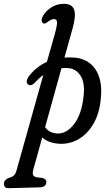

<svg xmlns="http://www.w3.org/2000/svg" viewBox="-115 -746 576 1007"><path d="M66.5 -311Q47 -291.5 31 -304Q22.5 -311.5 26.2 -325.5Q30 -339.5 41 -351.5Q78 -398 131 -421.5L172.5 -568Q186 -617 184 -631.5Q182 -646 168 -646Q155.5 -646 137 -632.5Q131.5 -629 126.2 -625.2Q121 -621.5 115.5 -622.5Q108 -623.5 104.5 -634Q101 -644.5 110.5 -662.5Q124 -687.5 153.5 -706.8Q183 -726 220 -726Q263 -726 273.8 -695Q284.5 -664 266 -598L223 -444Q243.5 -445.5 265 -444.5Q343.5 -442 383.5 -385.5Q423.5 -329 414 -233Q408 -154.5 376.8 -99.8Q345.5 -45 298.8 -17.2Q252 10.5 198.5 8Q140.5 5.5 106.5 -25L60 142Q54.5 161 58.5 171.2Q62.5 181.5 79 184L105 187Q128 191.5 128 209Q128 221 119.5 228.5Q111 236 97.5 236.5L-70 241Q-95 241 -94.5 216.5Q-94.5 199 -71 187.5Q-51.5 183 -42.5 174.5Q-33.5 166 -28.5 148.5L112 -352.5Q88 -335.5 66.5 -311ZM183 -46Q232.5 -42.5 272.8 -94.2Q313 -146 323 -238.5Q332 -311 307.5 -348.8Q283 -386.5 241.5 -389Q224 -390 207.5 -388.5L121.5 -79Q143 -48.5 183 -46Z"/></svg>

Font: Fraunces 144pt S100
Style: Italic
Weight: 400
Italic angle: -16°
Version: Version 1.000; ttfautohint (v1.8.3)